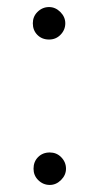

<svg xmlns="http://www.w3.org/2000/svg" viewBox="-20 -522 279 544"><path d="M119 -410Q138 -410 151 -423Q165 -437 165 -456Q165 -474 151 -488Q137 -502 119 -502Q100 -502 86 -488Q73 -475 73 -456Q73 -436 86 -423Q99 -410 119 -410ZM121 2Q139 2 153 -12Q167 -26 167 -44Q167 -63 153 -77Q140 -90 121 -90Q101 -90 88 -77Q75 -64 75 -44Q75 -25 88 -12Q102 2 121 2Z"/></svg>

Font: Unageo Variable
Style: Regular
Weight: 300
Designer: Richard Sepsi
Foundry: Richard Sepsi
Version: Version 2.200